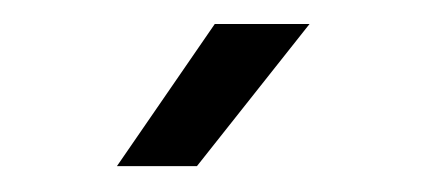

<svg xmlns="http://www.w3.org/2000/svg" viewBox="-20 -776 346 156"><path d="M75 -641 154.5 -756.5H231.5L140 -641Z"/></svg>

Font: Spline Sans Light
Style: Regular
Weight: 300
Designer: Eben Sorkin, Mirko Velimirovic
Foundry: Sorkin Type
Version: Version 1.000; ttfautohint (v1.8.3)